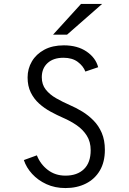

<svg xmlns="http://www.w3.org/2000/svg" viewBox="-20 -942 656 974"><path d="M312 12Q258.5 12 215.5 -7.8Q172.5 -27.5 143 -59.8Q113.5 -92 101 -130L167 -154Q185 -108.5 222.8 -79.8Q260.5 -51 312 -51Q371.5 -51 405.8 -84Q440 -117 440 -180Q440 -223 420.2 -254Q400.5 -285 368.8 -306.8Q337 -328.5 301 -344Q269 -358 236.8 -375.5Q204.5 -393 178.2 -416.8Q152 -440.5 136 -473Q120 -505.5 120 -549Q120 -593.5 141.8 -630.5Q163.5 -667.5 204.8 -689.8Q246 -712 304 -712Q373 -712 419.2 -680.5Q465.5 -649 478 -601L413 -579Q402.5 -607 374.5 -628Q346.5 -649 302 -649Q250.5 -649 221.2 -622Q192 -595 192 -550Q192 -513 212.2 -487.5Q232.5 -462 265 -443.5Q297.5 -425 334 -409Q365.5 -395.5 396.8 -376.5Q428 -357.5 454.2 -331Q480.5 -304.5 496.2 -267.8Q512 -231 512 -182Q512 -120 486.5 -76.8Q461 -33.5 415.8 -10.8Q370.5 12 312 12ZM249 -766 391 -922H498L320 -766Z"/></svg>

Font: Overpass Mono Light
Style: Regular
Weight: 300
Monospace: yes
Designer: Delve Withrington, Dave Bailey
Foundry: Delve Fonts LLC
Version: Version 4.000